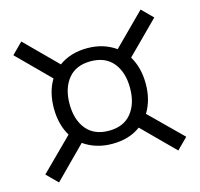

<svg xmlns="http://www.w3.org/2000/svg" viewBox="-101 -788 944 908"><g transform="rotate(-15 371.0 -334.0)"><path d="M510 -142Q454 -100 371 -100Q329 -100 294 -111Q259 -122 231 -142L79 11L26 -42L181 -196Q146 -254 146 -334Q146 -413 181 -471L26 -626L79 -679L232 -526Q259 -546 294 -557Q329 -568 371 -568Q413 -568 447.5 -557Q482 -546 510 -526L663 -679L716 -626L561 -471Q596 -413 596 -334Q596 -255 560 -196L716 -42L663 11ZM371 -164Q443 -164 481 -210.5Q519 -257 519 -334Q519 -411 481 -457.5Q443 -504 371 -504Q299 -504 261 -457.5Q223 -411 223 -334Q223 -257 261 -210.5Q299 -164 371 -164Z"/></g></svg>

Font: Celebes
Style: Regular
Weight: 400
Designer: Anugrah Pasau
Foundry: Lafontype
Version: Version 1.000; ttfautohint (v1.8.4)